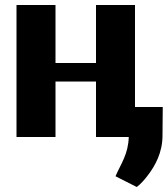

<svg xmlns="http://www.w3.org/2000/svg" viewBox="-20 -548 671 768"><path d="M46 0H202V-222H364V0H495C493 69 464 106 442 157L527 200C543 188 557 172 570 155C601 115 630 62 630 -6L631 -120H520V-528H364V-296H202V-528H46Z"/></svg>

Font: Aerodynamic
Style: Bd
Weight: 500
Designer: Google
Version: Version 2.000980; 2014